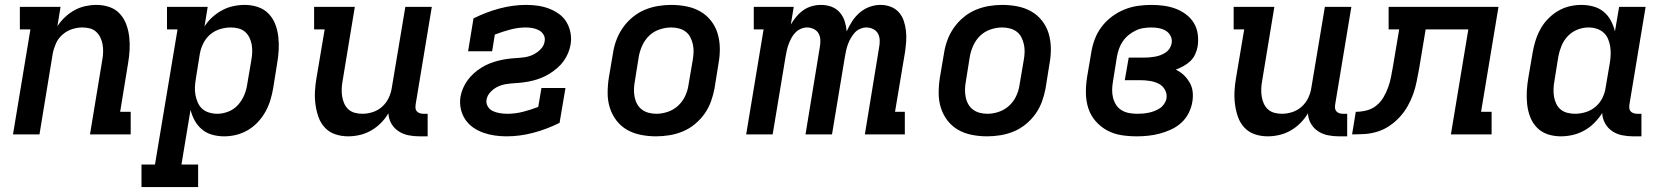

<svg xmlns="http://www.w3.org/2000/svg" viewBox="-20 -548 6790 783"><path d="M33 0 104 -428H61V-520H227L214 -441Q227 -461 245 -478Q263 -495 284 -506.5Q305 -518 328 -523Q351 -528 373 -528Q401 -528 426 -519.5Q451 -511 468.5 -492Q486 -473 495 -448.5Q504 -424 507 -397.5Q510 -371 508.5 -343.5Q507 -316 502 -288L470 -92H513V0H347L397 -303Q400 -319 400.5 -335Q401 -351 398.5 -366Q396 -381 389.5 -394.5Q383 -408 372.5 -418Q362 -428 347 -432Q332 -436 316 -436Q295 -436 273.5 -429Q252 -422 234.5 -406.5Q217 -391 208 -370.5Q199 -350 195 -329L141 0Z M557 215V123H612L704 -428H661V-520H827L814 -440Q827 -461 846 -478Q865 -495 886.5 -506.5Q908 -518 931.5 -523Q955 -528 978 -528Q1006 -528 1031.5 -519.5Q1057 -511 1075 -492.5Q1093 -474 1102.5 -449.5Q1112 -425 1115 -398Q1118 -371 1116.5 -343.5Q1115 -316 1110 -288L1094 -188Q1090 -164 1082.5 -139.5Q1075 -115 1062.5 -92.5Q1050 -70 1032 -50.5Q1014 -31 991 -17.5Q968 -4 943.5 2Q919 8 894 8Q869 8 845.5 1.5Q822 -5 804 -20Q786 -35 774.5 -55.5Q763 -76 757 -100L720 123H788V215ZM866 -84Q889 -84 911.5 -93Q934 -102 950 -119.5Q966 -137 975.5 -159Q985 -181 988 -203L1005 -303Q1008 -319 1008.5 -335Q1009 -351 1006.5 -366Q1004 -381 997 -395Q990 -409 979 -418.5Q968 -428 952.5 -432Q937 -436 921 -436Q900 -436 878 -429.5Q856 -423 838 -408Q820 -393 809.5 -372Q799 -351 795 -329L779 -229Q776 -212 775 -194.5Q774 -177 777 -161Q780 -145 786.5 -130Q793 -115 804.5 -104.5Q816 -94 832.5 -89Q849 -84 866 -84Z M1400 8Q1372 8 1347 -0.5Q1322 -9 1304.5 -28Q1287 -47 1278.5 -71.5Q1270 -96 1266.5 -122.5Q1263 -149 1264.5 -176.5Q1266 -204 1271 -232L1304 -428H1261V-520H1427L1377 -217Q1374 -201 1373.5 -185Q1373 -169 1375.5 -154Q1378 -139 1384 -125.5Q1390 -112 1401 -102Q1412 -92 1427 -88Q1442 -84 1458 -84Q1479 -84 1500.5 -91Q1522 -98 1539 -113.5Q1556 -129 1565.5 -149.5Q1575 -170 1578 -191L1633 -520H1741L1675 -122Q1674 -114 1674.5 -107Q1675 -100 1679.5 -94.5Q1684 -89 1691.5 -86.5Q1699 -84 1706 -84H1724V8H1690Q1667 8 1645 3.5Q1623 -1 1605 -13Q1587 -25 1576 -44Q1565 -63 1564 -86Q1551 -64 1533 -46Q1515 -28 1493 -15.5Q1471 -3 1447 2.5Q1423 8 1400 8Z M2046 8Q2021 8 1997 4.5Q1973 1 1950.5 -7Q1928 -15 1909 -28.5Q1890 -42 1877 -61.5Q1864 -81 1859 -105Q1854 -129 1858 -154Q1861 -171 1868.5 -188.5Q1876 -206 1887 -221Q1898 -236 1912.5 -249Q1927 -262 1943 -272Q1959 -282 1976.5 -289Q1994 -296 2012 -300.5Q2030 -305 2047.5 -307.5Q2065 -310 2083 -311Q2101 -312 2119 -314.5Q2137 -317 2154 -325Q2171 -333 2185 -347.5Q2199 -362 2201 -379Q2204 -394 2197 -406Q2190 -418 2178 -424.5Q2166 -431 2152 -433.5Q2138 -436 2124 -436Q2093 -436 2061 -427.5Q2029 -419 1998 -407L1987 -339H1889L1911 -473Q1963 -499 2017.5 -513.5Q2072 -528 2126 -528Q2151 -528 2174.5 -524.5Q2198 -521 2220 -512.5Q2242 -504 2260.5 -490.5Q2279 -477 2290.5 -457.5Q2302 -438 2306.5 -414.5Q2311 -391 2307 -367Q2304 -349 2297 -332Q2290 -315 2279 -299.5Q2268 -284 2253 -271Q2238 -258 2222 -248Q2206 -238 2189 -231Q2172 -224 2154 -219.5Q2136 -215 2118 -212.5Q2100 -210 2082.5 -209Q2065 -208 2047 -205.5Q2029 -203 2012 -195.5Q1995 -188 1981 -173.5Q1967 -159 1964 -141Q1962 -126 1969.5 -113.5Q1977 -101 1990 -95Q2003 -89 2018.5 -86.5Q2034 -84 2049 -84Q2081 -84 2112.5 -92Q2144 -100 2175 -112L2188 -189H2286L2262 -47Q2210 -21 2155 -6.5Q2100 8 2046 8Z M2656 8Q2624 8 2593.5 2Q2563 -4 2537.5 -18.5Q2512 -33 2494 -56.5Q2476 -80 2467 -108.5Q2458 -137 2458 -168.5Q2458 -200 2463 -232L2480 -332Q2484 -359 2494 -385.5Q2504 -412 2520.5 -435.5Q2537 -459 2560 -478Q2583 -497 2609.5 -508Q2636 -519 2663.5 -523.5Q2691 -528 2717 -528Q2749 -528 2779.5 -522Q2810 -516 2835.5 -501.5Q2861 -487 2879.5 -463.5Q2898 -440 2906.5 -411.5Q2915 -383 2915.5 -351.5Q2916 -320 2910 -288L2894 -188Q2889 -161 2879.5 -134.5Q2870 -108 2853.5 -84.5Q2837 -61 2814 -42Q2791 -23 2764.5 -12Q2738 -1 2710 3.5Q2682 8 2656 8ZM2657 -84Q2680 -84 2703.5 -92Q2727 -100 2745.5 -117Q2764 -134 2774.5 -157Q2785 -180 2788 -203L2805 -303Q2808 -319 2808.5 -335.5Q2809 -352 2805.5 -367.5Q2802 -383 2795 -396.5Q2788 -410 2776 -419Q2764 -428 2748.5 -432Q2733 -436 2717 -436Q2694 -436 2670 -428Q2646 -420 2628 -403Q2610 -386 2599.5 -363Q2589 -340 2585 -317L2569 -217Q2566 -201 2565.5 -184.5Q2565 -168 2568 -152.5Q2571 -137 2578.5 -123.5Q2586 -110 2598 -101Q2610 -92 2625.5 -88Q2641 -84 2657 -84Z M3023 0 3094 -428H3054V-520H3217L3205 -448Q3215 -465 3228 -480.5Q3241 -496 3257 -507Q3273 -518 3291.5 -523Q3310 -528 3328 -528Q3351 -528 3371 -520.5Q3391 -513 3404.5 -497.5Q3418 -482 3424.5 -462Q3431 -442 3433 -420Q3442 -441 3455 -461Q3468 -481 3486 -496.5Q3504 -512 3526 -520Q3548 -528 3570 -528H3571Q3593 -528 3612.5 -520.5Q3632 -513 3645.5 -498Q3659 -483 3665.5 -463.5Q3672 -444 3674.5 -423Q3677 -402 3675.5 -380Q3674 -358 3671 -337L3630 -92H3670V0H3507L3565 -354Q3568 -369 3567.5 -384Q3567 -399 3560.5 -411Q3554 -423 3541 -429.5Q3528 -436 3513 -436Q3501 -436 3488 -430.5Q3475 -425 3466 -415Q3457 -405 3450 -393Q3443 -381 3438.5 -369Q3434 -357 3431 -344Q3428 -331 3426 -319L3373 0H3265L3323 -354Q3326 -369 3325.5 -384Q3325 -399 3318.5 -411Q3312 -423 3299 -429.5Q3286 -436 3271 -436Q3259 -436 3246 -430.5Q3233 -425 3223.5 -415Q3214 -405 3207.5 -393Q3201 -381 3196.5 -369Q3192 -357 3189 -344Q3186 -331 3184 -319L3131 0Z M4006 8Q3974 8 3943.5 2Q3913 -4 3887.5 -18.5Q3862 -33 3844 -56.5Q3826 -80 3817 -108.5Q3808 -137 3808 -168.5Q3808 -200 3813 -232L3830 -332Q3834 -359 3844 -385.5Q3854 -412 3870.5 -435.5Q3887 -459 3910 -478Q3933 -497 3959.5 -508Q3986 -519 4013.5 -523.5Q4041 -528 4067 -528Q4099 -528 4129.5 -522Q4160 -516 4185.5 -501.5Q4211 -487 4229.5 -463.5Q4248 -440 4256.5 -411.5Q4265 -383 4265.5 -351.5Q4266 -320 4260 -288L4244 -188Q4239 -161 4229.5 -134.5Q4220 -108 4203.5 -84.5Q4187 -61 4164 -42Q4141 -23 4114.5 -12Q4088 -1 4060 3.5Q4032 8 4006 8ZM4007 -84Q4030 -84 4053.5 -92Q4077 -100 4095.5 -117Q4114 -134 4124.5 -157Q4135 -180 4138 -203L4155 -303Q4158 -319 4158.5 -335.5Q4159 -352 4155.5 -367.5Q4152 -383 4145 -396.5Q4138 -410 4126 -419Q4114 -428 4098.5 -432Q4083 -436 4067 -436Q4044 -436 4020 -428Q3996 -420 3978 -403Q3960 -386 3949.5 -363Q3939 -340 3935 -317L3919 -217Q3916 -201 3915.5 -184.5Q3915 -168 3918 -152.5Q3921 -137 3928.5 -123.5Q3936 -110 3948 -101Q3960 -92 3975.5 -88Q3991 -84 4007 -84Z M4616 8Q4583 8 4552 3Q4521 -2 4494.5 -16.5Q4468 -31 4448 -54Q4428 -77 4418.5 -106Q4409 -135 4408.5 -167.5Q4408 -200 4413 -232L4430 -332Q4434 -359 4444 -386.5Q4454 -414 4472 -438Q4490 -462 4514 -480Q4538 -498 4565 -509Q4592 -520 4620 -524Q4648 -528 4675 -528Q4701 -528 4726.5 -524.5Q4752 -521 4774.5 -512.5Q4797 -504 4816.5 -489.5Q4836 -475 4848.5 -454.5Q4861 -434 4864.5 -409Q4868 -384 4864 -358Q4861 -342 4854 -326.5Q4847 -311 4834.5 -299Q4822 -287 4806.5 -278.5Q4791 -270 4775 -264Q4794 -255 4808 -241.5Q4822 -228 4832 -210.5Q4842 -193 4844 -172Q4846 -151 4842 -130Q4838 -107 4826.5 -85Q4815 -63 4796.5 -46.5Q4778 -30 4755 -19.5Q4732 -9 4709 -3Q4686 3 4662.5 5.5Q4639 8 4616 8ZM4618 -84Q4630 -84 4641.5 -85Q4653 -86 4665 -88.5Q4677 -91 4688.5 -95.5Q4700 -100 4710 -106.5Q4720 -113 4727.5 -124Q4735 -135 4737 -146Q4740 -166 4730.5 -182.5Q4721 -199 4704.5 -207Q4688 -215 4669 -218Q4650 -221 4630 -221H4567L4583 -313H4646Q4657 -313 4668 -314Q4679 -315 4690.5 -317Q4702 -319 4712.5 -323Q4723 -327 4733 -333.5Q4743 -340 4749.5 -350Q4756 -360 4758 -371Q4761 -387 4754 -401Q4747 -415 4734.5 -422.5Q4722 -430 4707 -433Q4692 -436 4676 -436Q4660 -436 4643.5 -433.5Q4627 -431 4611.5 -423.5Q4596 -416 4582.5 -405Q4569 -394 4559 -379.5Q4549 -365 4543.5 -349Q4538 -333 4535 -317L4519 -217Q4516 -200 4515.5 -183Q4515 -166 4519 -150Q4523 -134 4531.5 -120.5Q4540 -107 4554 -98.5Q4568 -90 4584.5 -87Q4601 -84 4618 -84Z M5150 8Q5122 8 5097 -0.5Q5072 -9 5054.5 -28Q5037 -47 5028.5 -71.5Q5020 -96 5016.5 -122.5Q5013 -149 5014.5 -176.5Q5016 -204 5021 -232L5054 -428H5011V-520H5177L5127 -217Q5124 -201 5123.5 -185Q5123 -169 5125.5 -154Q5128 -139 5134 -125.5Q5140 -112 5151 -102Q5162 -92 5177 -88Q5192 -84 5208 -84Q5229 -84 5250.5 -91Q5272 -98 5289 -113.5Q5306 -129 5315.5 -149.5Q5325 -170 5328 -191L5383 -520H5491L5425 -122Q5424 -114 5424.5 -107Q5425 -100 5429.5 -94.5Q5434 -89 5441.5 -86.5Q5449 -84 5456 -84H5474V8H5440Q5417 8 5395 3.5Q5373 -1 5355 -13Q5337 -25 5326 -44Q5315 -63 5314 -86Q5301 -64 5283 -46Q5265 -28 5243 -15.5Q5221 -3 5197 2.5Q5173 8 5150 8Z M5494 0 5509 -92Q5530 -92 5552.5 -97.5Q5575 -103 5593 -117.5Q5611 -132 5622.5 -152Q5634 -172 5641.5 -193Q5649 -214 5653 -235.5Q5657 -257 5661 -279L5686 -428H5643V-520H6091L6020 -92H6063V0H5897L5968 -428H5794L5767 -266Q5762 -240 5757 -214.5Q5752 -189 5743 -164Q5734 -139 5720.5 -115Q5707 -91 5688 -70.5Q5669 -50 5646 -34.5Q5623 -19 5597 -11Q5571 -3 5545.5 -1.5Q5520 0 5494 0Z M6345 8Q6317 8 6291.5 -0.5Q6266 -9 6248 -27.5Q6230 -46 6220.5 -70.5Q6211 -95 6208 -122Q6205 -149 6206.5 -176.5Q6208 -204 6213 -232L6230 -332Q6234 -356 6241.5 -380.5Q6249 -405 6261 -427.5Q6273 -450 6291.5 -469.5Q6310 -489 6332.5 -502.5Q6355 -516 6379.5 -522Q6404 -528 6429 -528Q6454 -528 6478 -521.5Q6502 -515 6520 -500Q6538 -485 6549 -464.5Q6560 -444 6566 -420L6583 -520H6691L6625 -122Q6624 -114 6624.5 -107Q6625 -100 6629.5 -94.5Q6634 -89 6641.5 -86.5Q6649 -84 6656 -84H6674V8H6640Q6617 8 6595 3.5Q6573 -1 6555 -13Q6537 -25 6526 -44.5Q6515 -64 6514 -87Q6500 -65 6481.5 -46.5Q6463 -28 6440.5 -15.5Q6418 -3 6393.5 2.5Q6369 8 6345 8ZM6403 -84Q6424 -84 6446 -90.5Q6468 -97 6486 -112Q6504 -127 6514.5 -148Q6525 -169 6528 -191L6545 -291Q6548 -308 6548.5 -325.5Q6549 -343 6546.5 -359Q6544 -375 6537.5 -390Q6531 -405 6519 -415.5Q6507 -426 6491 -431Q6475 -436 6458 -436Q6435 -436 6412.5 -427Q6390 -418 6373.5 -400.5Q6357 -383 6348 -361Q6339 -339 6335 -317L6319 -217Q6316 -201 6315.5 -185Q6315 -169 6317.5 -154Q6320 -139 6326.5 -125Q6333 -111 6344.5 -101.5Q6356 -92 6371.5 -88Q6387 -84 6403 -84Z"/></svg>

Font: Iosevka Etoile Semibold
Style: Italic
Weight: 600
Italic angle: -9°
Designer: Belleve Invis
Foundry: Belleve Invis
Version: Version 22.1.2; ttfautohint (v1.8.4)